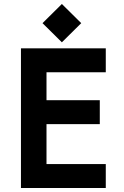

<svg xmlns="http://www.w3.org/2000/svg" viewBox="-20 -942 620 962"><path d="M85 -700V0H510V-120H213V-320H480V-440H213V-580H510V-700ZM193 -826 290 -730 387 -826 290 -922Z"/></svg>

Font: KT Kiyosuna Sans Bold
Style: Regular
Weight: 700
Designer: [Zen Kaku Gothic] Yoshimichi Ohira
Version: Version 1.010;Glyphs 3.1.2 (3151)